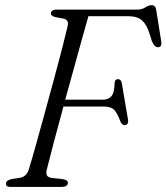

<svg xmlns="http://www.w3.org/2000/svg" viewBox="-20 -738 657 758"><path d="M181 -686Q182.5 -700 203 -700H519.5Q540.5 -700 553.5 -708.8Q566.5 -717.5 579 -717.5Q593.5 -717.5 596.5 -700L616.5 -575Q620.5 -552.5 604.5 -551.5Q590 -550.5 579.5 -576L570 -606Q559.5 -640.5 541 -657.2Q522.5 -674 487.5 -674H329Q318 -636 303.2 -582.5Q288.5 -529 271.5 -467.5Q254.5 -406 237.5 -344.5H386.5Q407 -344.5 419.2 -357.5Q431.5 -370.5 432.5 -410Q433.5 -425.5 445 -425.5Q458.5 -425.5 461 -409L485.5 -265Q487 -254.5 483 -249.5Q479 -244.5 473 -244Q461 -243.5 454 -261.5Q442.5 -293.5 429.5 -305.5Q416.5 -317.5 389.5 -317.5H230.5Q209 -239.5 191.5 -172.8Q174 -106 165 -69.5Q161 -55 164.8 -46.5Q168.5 -38 185 -35.5L226 -31Q248 -28 248 -16.5Q248 0 221 0H21Q2.5 0 3.5 -14Q4.5 -26.5 27.5 -31.5L58.5 -36Q85.5 -41 94 -70Q106 -109 122.2 -167.2Q138.5 -225.5 156.8 -292.2Q175 -359 192.8 -424.5Q210.5 -490 224.8 -545Q239 -600 247 -634.5Q253 -659.5 231 -664.5L198.5 -670.5Q179.5 -675.5 181 -686Z"/></svg>

Font: Fraunces 72pt Soft Light
Style: Italic
Weight: 300
Italic angle: -16°
Version: Version 1.000;[b76b70a41]